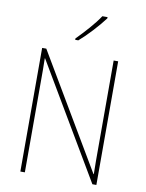

<svg xmlns="http://www.w3.org/2000/svg" viewBox="-101 -1021 829 1092"><g transform="rotate(10 313.5 -475.5)"><path d="M533 0H510L121 -658H119Q120 -623 120 -591Q120 -559 120 -519V0H94V-714H118L506 -58H508Q507 -95 507 -132.5Q507 -170 507 -200V-714H533ZM430 -944Q404 -909 364.5 -866Q325 -823 289 -792H271V-800Q305 -834 341 -875Q377 -916 400 -951H430Z"/></g></svg>

Font: Noto Sans Tamil SemiCondensed Thin
Style: Regular
Weight: 100
Width: 4
Designer: Jelle Bosma - Monotype Design Team
Foundry: Monotype Imaging Inc.
Version: Version 2.004; ttfautohint (v1.8.4.7-5d5b)